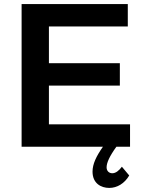

<svg xmlns="http://www.w3.org/2000/svg" viewBox="-20 -720 709 942"><path d="M551 0H618V-110H220V-300H568V-410H220V-590H607V-700H86V0H485C452 47 434 85 434 122C434 180 476 202 516 202C555 202 591 180 614 141L578 98C564 117 548 130 531 130C515 130 503 119 503 101C503 79 517 47 551 0Z"/></svg>

Font: Montserrat_SPRD_medium Medium
Style: Regular
Weight: 400
Designer: Julieta Ulanovsky edited by Nelly Hempel
Foundry: Julieta Ulanovsky
Version: Version 4.000;PS 004.000;hotconv 1.0.88;makeotf.lib2.5.64775